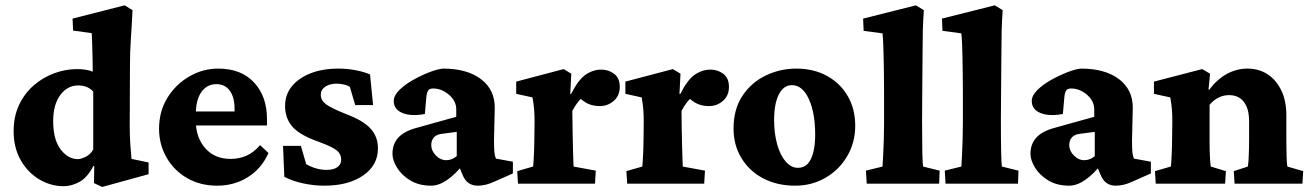

<svg xmlns="http://www.w3.org/2000/svg" viewBox="-20 -703 5018 735"><path d="M371.1 12.7 339.8 -2 340.8 -66.4 337.9 -68.4Q315.4 -24.4 285.2 -7.3Q254.9 9.8 223.6 9.8Q173.8 9.8 129.9 -16.6Q85.9 -43 59.1 -90.3Q32.2 -137.7 32.2 -201.2Q32.2 -256.8 52.7 -300.8Q73.2 -344.7 108.4 -375.5Q143.6 -406.2 187 -422.4Q230.5 -438.5 275.4 -438.5Q292 -438.5 308.1 -436Q324.2 -433.6 335 -428.7Q335 -448.2 334.5 -469.7Q334 -491.2 333.5 -511.2Q333 -531.2 332.5 -548.3Q332 -565.4 331.1 -576.2L259.8 -585.9L257.8 -631.8L457 -682.6L487.3 -664.1Q484.4 -603.5 481 -554.2Q477.5 -504.9 477.5 -450.2L476.6 -222.7Q476.6 -176.8 479 -148.9Q481.4 -121.1 483.4 -94.7L548.8 -81.1V-36.1ZM278.3 -93.8Q289.1 -93.8 307.6 -102.5Q326.2 -111.3 336.9 -130.9V-352.5Q325.2 -365.2 310.5 -370.6Q295.9 -376 279.3 -376Q238.3 -376 210.9 -339.4Q183.6 -302.7 183.6 -239.3Q183.6 -168.9 211.9 -131.3Q240.2 -93.8 278.3 -93.8Z M811.5 7.8Q746.1 7.8 695.8 -21.5Q645.5 -50.8 617.2 -100.6Q588.9 -150.4 588.9 -210Q588.9 -277.3 621.1 -329.1Q653.3 -380.9 705.1 -410.6Q756.8 -440.4 815.4 -440.4Q903.3 -440.4 952.6 -387.2Q1002 -334 1002 -248V-222.7H716.8V-276.4H895.5L877.9 -249V-287.1Q877.9 -330.1 859.9 -355.5Q841.8 -380.9 807.6 -380.9Q785.2 -380.9 767.6 -368.2Q750 -355.5 739.7 -329.6Q729.5 -303.7 729.5 -263.7V-241.2Q729.5 -176.8 765.6 -135.7Q801.8 -94.7 862.3 -94.7Q895.5 -94.7 923.3 -106.9Q951.2 -119.1 975.6 -147.5L1007.8 -117.2Q980.5 -56.6 928.2 -24.4Q876 7.8 811.5 7.8Z M1221.7 7.8Q1179.7 7.8 1138.2 -1.5Q1096.7 -10.7 1068.4 -26.4L1063.5 -144.5H1131.8L1152.3 -74.2Q1191.4 -52.7 1229.5 -52.7Q1257.8 -52.7 1272 -63.5Q1286.1 -74.2 1286.1 -91.8Q1286.1 -113.3 1269.5 -127Q1252.9 -140.6 1200.2 -160.2Q1127.9 -185.5 1099.6 -217.8Q1071.3 -250 1071.3 -297.9Q1071.3 -340.8 1097.2 -372.6Q1123 -404.3 1168.9 -422.4Q1214.8 -440.4 1275.4 -440.4Q1308.6 -440.4 1341.8 -434.1Q1375 -427.7 1396.5 -418L1408.2 -300.8H1339.8L1319.3 -370.1Q1309.6 -377 1294.9 -379.9Q1280.3 -382.8 1268.6 -382.8Q1242.2 -382.8 1225.1 -371.1Q1208 -359.4 1208 -339.8Q1208 -318.4 1229 -303.2Q1250 -288.1 1306.6 -265.6Q1371.1 -241.2 1398.9 -210.4Q1426.8 -179.7 1426.8 -134.8Q1426.8 -70.3 1370.1 -31.2Q1313.5 7.8 1221.7 7.8Z M1630.9 7.8Q1584 7.8 1550.8 -12.2Q1517.6 -32.2 1500 -61Q1482.4 -89.8 1482.4 -114.3Q1482.4 -151.4 1504.4 -175.8Q1526.4 -200.2 1572.3 -212.9L1726.6 -255.9V-285.2Q1726.6 -305.7 1714.4 -323.2Q1702.1 -340.8 1681.6 -352.5Q1661.1 -364.3 1638.7 -364.3Q1625 -364.3 1619.6 -357.4Q1614.3 -350.6 1612.3 -333L1606.4 -266.6Q1553.7 -256.8 1520.5 -270.5Q1487.3 -284.2 1487.3 -316.4Q1487.3 -336.9 1508.3 -357.9Q1529.3 -378.9 1560.5 -396.5Q1591.8 -414.1 1623 -426.3Q1654.3 -438.5 1675.8 -440.4Q1767.6 -440.4 1820.8 -400.4Q1874 -360.4 1874 -291L1871.1 -165Q1871.1 -134.8 1872.6 -120.1Q1874 -105.5 1878.9 -95.7L1943.4 -84V-39.1L1875 -8.8Q1856.4 0 1840.3 3.9Q1824.2 7.8 1808.6 7.8Q1767.6 7.8 1751 -33.2L1731.4 -80.1L1753.9 -75.2Q1724.6 -37.1 1692.4 -14.6Q1660.2 7.8 1630.9 7.8ZM1688.5 -89.8Q1699.2 -89.8 1709.5 -93.8Q1719.7 -97.7 1728.5 -105.5V-198.2L1676.8 -191.4Q1652.3 -189.5 1641.6 -177.7Q1630.9 -166 1630.9 -147.5Q1630.9 -126 1648.4 -107.9Q1666 -89.8 1688.5 -89.8Z M1962.9 0 1960 -47.9 2020.5 -65.4Q2021.5 -69.3 2022.5 -85Q2023.4 -100.6 2024.4 -121.6Q2025.4 -142.6 2025.4 -161.1L2026.4 -234.4Q2026.4 -261.7 2024.9 -281.7Q2023.4 -301.8 2018.6 -330.1L1956.1 -343.8V-390.6L2137.7 -438.5L2167 -420.9L2163.1 -343.8L2166 -342.8Q2193.4 -397.5 2221.7 -417Q2250 -436.5 2282.2 -436.5Q2309.6 -436.5 2331.1 -420.4Q2352.5 -404.3 2352.5 -370.1Q2352.5 -336.9 2329.6 -316.9Q2306.6 -296.9 2276.4 -296.9Q2251 -296.9 2231.4 -305.7Q2211.9 -314.5 2187.5 -338.9L2218.8 -336.9Q2204.1 -327.1 2191.9 -311.5Q2179.7 -295.9 2170.9 -278.3L2171.9 -205.1Q2172.9 -166 2173.3 -136.2Q2173.8 -106.4 2174.8 -88.4Q2175.8 -70.3 2175.8 -65.4L2260.7 -49.8L2257.8 0Z M2380.9 0 2377.9 -47.9 2438.5 -65.4Q2439.5 -69.3 2440.4 -85Q2441.4 -100.6 2442.4 -121.6Q2443.4 -142.6 2443.4 -161.1L2444.3 -234.4Q2444.3 -261.7 2442.9 -281.7Q2441.4 -301.8 2436.5 -330.1L2374 -343.8V-390.6L2555.7 -438.5L2585 -420.9L2581.1 -343.8L2584 -342.8Q2611.3 -397.5 2639.6 -417Q2668 -436.5 2700.2 -436.5Q2727.5 -436.5 2749 -420.4Q2770.5 -404.3 2770.5 -370.1Q2770.5 -336.9 2747.6 -316.9Q2724.6 -296.9 2694.3 -296.9Q2668.9 -296.9 2649.4 -305.7Q2629.9 -314.5 2605.5 -338.9L2636.7 -336.9Q2622.1 -327.1 2609.9 -311.5Q2597.7 -295.9 2588.9 -278.3L2589.8 -205.1Q2590.8 -166 2591.3 -136.2Q2591.8 -106.4 2592.8 -88.4Q2593.8 -70.3 2593.8 -65.4L2678.7 -49.8L2675.8 0Z M3024.4 7.8Q2955.1 7.8 2901.9 -20Q2848.6 -47.9 2818.4 -97.7Q2788.1 -147.5 2788.1 -210.9Q2788.1 -285.2 2822.3 -336.4Q2856.4 -387.7 2911.6 -414.1Q2966.8 -440.4 3028.3 -440.4Q3094.7 -440.4 3145.5 -412.6Q3196.3 -384.8 3225.1 -335.4Q3253.9 -286.1 3253.9 -221.7Q3253.9 -157.2 3223.1 -105Q3192.4 -52.7 3140.1 -22.5Q3087.9 7.8 3024.4 7.8ZM3034.2 -60.5Q3056.6 -60.5 3070.8 -74.7Q3085 -88.9 3092.8 -117.7Q3100.6 -146.5 3100.6 -186.5Q3100.6 -271.5 3076.2 -324.2Q3051.8 -377 3011.7 -377Q2979.5 -377 2961.4 -341.3Q2943.4 -305.7 2943.4 -243.2Q2943.4 -192.4 2955.1 -150.4Q2966.8 -108.4 2987.8 -84.5Q3008.8 -60.5 3034.2 -60.5Z M3297.9 0 3294.9 -49.8 3358.4 -65.4Q3359.4 -78.1 3360.8 -106.9Q3362.3 -135.7 3363.3 -168.9Q3364.3 -202.1 3364.3 -227.5V-352.5Q3364.3 -384.8 3363.8 -416.5Q3363.3 -448.2 3362.8 -477.5Q3362.3 -506.8 3361.3 -531.7Q3360.4 -556.6 3358.4 -575.2L3286.1 -585L3284.2 -631.8L3486.3 -682.6L3516.6 -664.1Q3513.7 -624 3512.7 -585.4Q3511.7 -546.9 3511.7 -499Q3511.7 -451.2 3510.7 -379.9L3509.8 -241.2Q3509.8 -169.9 3510.7 -123Q3511.7 -76.2 3513.7 -65.4L3577.1 -49.8L3575.2 0Z M3599.6 0 3596.7 -49.8 3660.2 -65.4Q3661.1 -78.1 3662.6 -106.9Q3664.1 -135.7 3665 -168.9Q3666 -202.1 3666 -227.5V-352.5Q3666 -384.8 3665.5 -416.5Q3665 -448.2 3664.6 -477.5Q3664.1 -506.8 3663.1 -531.7Q3662.1 -556.6 3660.2 -575.2L3587.9 -585L3585.9 -631.8L3788.1 -682.6L3818.4 -664.1Q3815.4 -624 3814.5 -585.4Q3813.5 -546.9 3813.5 -499Q3813.5 -451.2 3812.5 -379.9L3811.5 -241.2Q3811.5 -169.9 3812.5 -123Q3813.5 -76.2 3815.4 -65.4L3878.9 -49.8L3877 0Z M4073.2 7.8Q4026.4 7.8 3993.2 -12.2Q3960 -32.2 3942.4 -61Q3924.8 -89.8 3924.8 -114.3Q3924.8 -151.4 3946.8 -175.8Q3968.8 -200.2 4014.6 -212.9L4168.9 -255.9V-285.2Q4168.9 -305.7 4156.7 -323.2Q4144.5 -340.8 4124 -352.5Q4103.5 -364.3 4081.1 -364.3Q4067.4 -364.3 4062 -357.4Q4056.6 -350.6 4054.7 -333L4048.8 -266.6Q3996.1 -256.8 3962.9 -270.5Q3929.7 -284.2 3929.7 -316.4Q3929.7 -336.9 3950.7 -357.9Q3971.7 -378.9 4002.9 -396.5Q4034.2 -414.1 4065.4 -426.3Q4096.7 -438.5 4118.2 -440.4Q4210 -440.4 4263.2 -400.4Q4316.4 -360.4 4316.4 -291L4313.5 -165Q4313.5 -134.8 4314.9 -120.1Q4316.4 -105.5 4321.3 -95.7L4385.7 -84V-39.1L4317.4 -8.8Q4298.8 0 4282.7 3.9Q4266.6 7.8 4251 7.8Q4210 7.8 4193.4 -33.2L4173.8 -80.1L4196.3 -75.2Q4167 -37.1 4134.8 -14.6Q4102.5 7.8 4073.2 7.8ZM4130.9 -89.8Q4141.6 -89.8 4151.9 -93.8Q4162.1 -97.7 4170.9 -105.5V-198.2L4119.1 -191.4Q4094.7 -189.5 4084 -177.7Q4073.2 -166 4073.2 -147.5Q4073.2 -126 4090.8 -107.9Q4108.4 -89.8 4130.9 -89.8Z M4404.3 0 4401.4 -47.9 4461.9 -65.4Q4462.9 -69.3 4463.9 -84.5Q4464.8 -99.6 4465.8 -120.6Q4466.8 -141.6 4466.8 -161.1L4467.8 -234.4Q4467.8 -263.7 4466.3 -283.2Q4464.8 -302.7 4460 -330.1L4397.5 -343.8V-390.6L4582 -438.5L4612.3 -420.9L4606.4 -360.4L4609.4 -359.4Q4638.7 -399.4 4676.3 -419.9Q4713.9 -440.4 4754.9 -440.4Q4798.8 -440.4 4832 -418.9Q4865.2 -397.5 4884.8 -357.4Q4904.3 -317.4 4904.3 -261.7V-163.1Q4904.3 -130.9 4905.3 -102.1Q4906.2 -73.2 4908.2 -65.4L4968.8 -47.9L4965.8 0H4706.1L4703.1 -47.9L4756.8 -65.4Q4758.8 -76.2 4759.8 -93.8Q4760.7 -111.3 4761.2 -130.9Q4761.7 -150.4 4761.7 -164.1V-238.3Q4761.7 -274.4 4751.5 -296.4Q4741.2 -318.4 4724.6 -328.6Q4708 -338.9 4685.5 -338.9Q4664.1 -338.9 4645 -329.6Q4626 -320.3 4610.4 -301.8V-159.2Q4610.4 -130.9 4611.8 -102.1Q4613.3 -73.2 4615.2 -65.4L4672.9 -47.9L4669.9 0Z"/></svg>

Font: Crimson Pro ExtraBold
Style: Regular
Weight: 800
Designer: Jacques Le Bailly
Foundry: Baron von Fonthausen
Version: Version 1.003